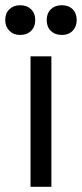

<svg xmlns="http://www.w3.org/2000/svg" viewBox="-24 -716 314 736"><path d="M-4 -639Q-4 -665 12 -680.5Q28 -696 53 -696Q79 -696 95 -680.5Q111 -665 111 -639Q111 -613 95 -597.5Q79 -582 53 -582Q28 -582 12 -598Q-4 -614 -4 -639ZM155 -639Q155 -665 171 -680.5Q187 -696 213 -696Q239 -696 254.5 -680.5Q270 -665 270 -639Q270 -614 254.5 -598Q239 -582 213 -582Q187 -582 171 -597.5Q155 -613 155 -639ZM173 0H93V-500H173Z"/></svg>

Font: Work Sans
Style: Regular
Weight: 400
Designer: Wei Huang
Foundry: Wei Huang
Version: Version 1.500; ttfautohint (v1.6)